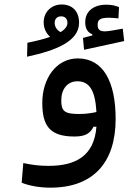

<svg xmlns="http://www.w3.org/2000/svg" viewBox="-20 -615 626 869"><path d="M208 234.4C400.4 234.4 503.4 122.6 503.4 -76.7C503.4 -245.1 447.3 -350.6 332 -350.6C233.9 -350.6 171.4 -258.3 171.4 -149.9C171.4 -47.9 203.1 2.9 316.9 2.9C368.7 2.9 388.7 -12.7 403.3 -41.5H416.5C406.2 90.8 323.2 135.7 199.2 135.7C155.3 135.7 123.5 130.9 85.4 123L78.1 211.9C111.8 226.1 161.6 234.4 208 234.4ZM102.5 -358.4C230.5 -385.7 337.9 -427.2 337.9 -511.7C337.9 -565.9 305.7 -594.7 258.8 -594.7C215.8 -594.7 177.7 -563.5 177.7 -514.2C177.7 -485.4 189.9 -462.9 207 -448.2C181.2 -439 147.5 -430.2 104 -421.4ZM360.4 -389.6 542 -429.2 535.6 -485.4C508.8 -480.5 471.7 -473.1 454.6 -473.1C433.1 -473.1 421.9 -480 421.9 -502.9C421.9 -526.4 434.1 -534.7 473.6 -534.7C483.9 -534.7 502 -533.2 516.1 -531.7L518.6 -583C503.4 -588.9 486.8 -593.8 461.4 -593.8C405.3 -593.8 365.7 -565.4 365.7 -514.6C365.7 -485.8 377 -467.3 397.9 -460V-454.6L355.5 -443.4ZM416.5 -107.9C389.2 -102.1 366.7 -99.1 338.4 -99.1C272.5 -99.1 257.3 -111.3 257.3 -160.2C257.3 -212.4 285.6 -247.1 330.6 -247.1C383.8 -247.1 411.1 -207 416.5 -107.9ZM254.4 -469.7C237.3 -478 227.5 -494.6 227.5 -510.7C227.5 -530.8 239.3 -541 256.8 -541C273.4 -541 285.2 -531.2 285.2 -511.2C285.2 -498.5 277.8 -484.4 254.4 -469.7Z"/></svg>

Font: Cascadia Mono NF
Style: Regular
Weight: 400
Monospace: yes
Designer: Aaron Bell
Foundry: Saja Typeworks
Version: Version 2404.023